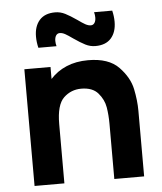

<svg xmlns="http://www.w3.org/2000/svg" viewBox="-55 -837 746 885"><g transform="rotate(-5 318.0 -394.5)"><path d="M142 -633Q135.5 -659.5 135.5 -685Q135.5 -732.5 160.2 -760.8Q185 -789 233 -789Q257 -789 279.2 -777.8Q301.5 -766.5 332.5 -745Q354 -729.5 367.2 -722.2Q380.5 -715 392 -715Q403 -715 409.2 -724.2Q415.5 -733.5 415.5 -749.5Q415.5 -761.5 412 -774H496Q502.5 -747.5 502.5 -722Q502.5 -674.5 477.8 -646.2Q453 -618 405 -618Q381 -618 358.8 -629.2Q336.5 -640.5 305.5 -662Q284 -677.5 270.8 -684.8Q257.5 -692 246 -692Q235 -692 228.8 -682.8Q222.5 -673.5 222.5 -657.5Q222.5 -645.5 226 -633ZM576 -303V0H438V-255Q438 -296 432 -332Q426 -368 400.2 -398Q374.5 -428 322 -428Q275 -428 241 -395.8Q207 -363.5 207 -274V0H69V-540H190V-484.5Q220.5 -518.5 264.5 -537.2Q308.5 -556 365 -556Q460 -556 506.8 -507.5Q553.5 -459 564.8 -405Q576 -351 576 -303Z"/></g></svg>

Font: Hauora ExtraBold
Style: Regular
Weight: 800
Designer: Wayne Shih
Foundry: WCYS
Version: Version 1.001